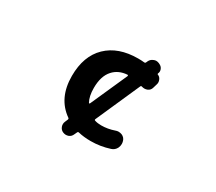

<svg xmlns="http://www.w3.org/2000/svg" viewBox="-116 -832 1232 1094"><g transform="rotate(30 500.0 -284.5)"><path d="M424.8 -196.3Q425.8 -194.3 428.2 -194.8Q430.7 -195.3 431.6 -197.3L539.1 -438.5Q540 -441.4 538.6 -443.4Q537.1 -445.3 535.2 -445.3Q477.5 -441.4 443.4 -403.3Q406.2 -362.3 406.2 -284.2Q406.2 -229.5 424.8 -196.3ZM633.8 -134.8Q643.6 -138.7 653.3 -138.7Q664.1 -138.7 674.8 -134.8Q695.3 -126 701.2 -105.5Q704.1 -95.7 704.1 -86.9Q704.1 -73.2 698.2 -60.5Q687.5 -39.1 665 -32.2Q604.5 -12.7 542 -12.7Q496.1 -12.7 460 -21.5Q453.1 -23.4 450.2 -16.6L442.4 0Q435.5 17.6 418 24.4Q409.2 27.3 401.4 27.3Q392.6 27.3 382.8 23.4Q366.2 16.6 359.4 -1Q356.4 -8.8 356.4 -17.6Q356.4 -26.4 360.4 -35.2L368.2 -53.7Q371.1 -60.5 365.2 -64.5Q263.7 -135.7 263.7 -281.2Q263.7 -412.1 337.9 -483.9Q412.1 -555.7 542 -555.7Q563.5 -555.7 582 -553.7Q588.9 -552.7 591.8 -559.6L595.7 -568.4Q603.5 -585 621.1 -591.8Q628.9 -595.7 637.7 -595.7Q646.5 -595.7 656.2 -591.8L662.1 -588.9Q676.8 -582 682.6 -567.4Q688.5 -552.7 681.6 -538.1V-537.1Q679.7 -533.2 684.6 -532.2Q699.2 -526.4 705.1 -511.7Q709 -502.9 709 -494.1Q709 -487.3 707 -481.4L699.2 -455.1Q694.3 -436.5 676.8 -428.7Q667 -424.8 657.2 -424.8Q648.4 -424.8 639.6 -427.7Q633.8 -429.7 630.9 -423.8L502.9 -134.8Q500 -127.9 506.8 -126Q525.4 -120.1 548.8 -120.1Q591.8 -120.1 633.8 -134.8Z"/></g></svg>

Font: Gen Jyuu Gothic Monospace Bold
Style: Bold
Weight: 700
Designer: [Source Han Sans]
Ryoko NISHIZUKA  (kana & ideographs); Paul D. Hunt (Latin, Greek & Cyrillic); Wenlong ZHANG  (bopomofo
Version: Version 1.002.20150607